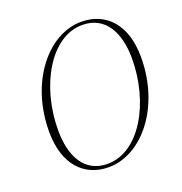

<svg xmlns="http://www.w3.org/2000/svg" viewBox="-127 -797 872 921"><g transform="rotate(-20 309.0 -336.5)"><path d="M274 14C443 14 599 -174 599 -430C599 -596 513 -687 386 -687C218 -687 62 -499 62 -243C62 -77 148 14 274 14ZM274 -3C159 -3 105 -99 105 -235C105 -460 223 -671 386 -671C501 -671 556 -574 556 -439C556 -214 438 -3 274 -3Z"/></g></svg>

Font: Source Serif 4 Display Light
Style: Italic
Weight: 300
Italic angle: -12°
Designer: Frank Grießhammer
Foundry: Adobe Systems Incorporated
Version: Version 4.004;hotconv 1.0.117;makeotfexe 2.5.65602